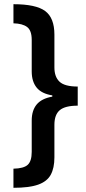

<svg xmlns="http://www.w3.org/2000/svg" viewBox="-20 -735 410 914"><path d="M44 68Q93 67 112 49.5Q131 32 131 -12V-161Q131 -209 154.5 -237.5Q178 -266 229 -275V-281Q178 -289 154.5 -318Q131 -347 131 -395V-545Q131 -590 109 -606.5Q87 -623 44 -624V-715Q151 -715 195 -682.5Q239 -650 239 -570V-414Q239 -369 263.5 -346Q288 -323 350 -323V-232Q290 -232 264.5 -210.5Q239 -189 239 -141V14Q239 65 221.5 97Q204 129 161.5 144Q119 159 44 159Z"/></svg>

Font: Noto Sans Bengali Condensed SemiBold
Style: Regular
Weight: 600
Width: 3
Designer: Joana Ranito - Universal Thirst; Jelle Bosma - Monotype Design Team
Foundry: Universal Thirst ehf.
Version: Version 3.000; ttfautohint (v1.8.4.7-5d5b)